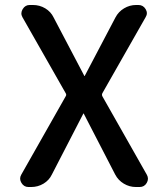

<svg xmlns="http://www.w3.org/2000/svg" viewBox="-20 -750 657 770"><path d="M94 0Q76 0 66 -16.5Q56 -33 65 -49L243 -363Q248 -370 243 -377L70 -681Q61 -697 71 -713.5Q81 -730 99 -730H112Q139 -730 161.5 -716.5Q184 -703 195 -680L318 -446Q318 -445 319 -445Q320 -445 320 -446L443 -680Q455 -703 477.5 -716.5Q500 -730 526 -730H535Q554 -730 564 -713.5Q574 -697 564 -681L391 -377Q387 -370 391 -363L569 -49Q578 -33 568.5 -16.5Q559 0 540 0H525Q499 0 476.5 -13.5Q454 -27 442 -50L316 -294Q316 -295 315 -295Q314 -295 314 -294L188 -50Q177 -27 154.5 -13.5Q132 0 105 0Z"/></svg>

Font: Rounded Mplus 1c Medium
Style: Regular
Weight: 500
Version: Version 1.059.20150529